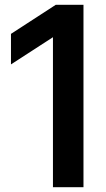

<svg xmlns="http://www.w3.org/2000/svg" viewBox="-20 -785 446 805"><path d="M202 -629 26 -515V-643L214 -765H330V0H202Z"/></svg>

Font: Application Semibold
Style: Regular
Weight: 600
Designer: Wei Huang
Foundry: Wei Huang
Version: Version 0.012